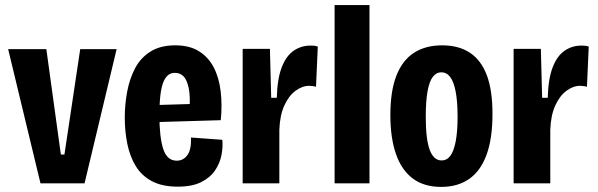

<svg xmlns="http://www.w3.org/2000/svg" viewBox="-20 -720 2347 754"><path d="M139 0 12 -527H162L219 -113H233L295 -527H438L312 0Z M678 13Q617 13 576.5 -8.5Q536 -30 513 -68Q490 -106 480 -155Q470 -204 470 -258Q470 -310 479.5 -360.5Q489 -411 510.5 -452Q532 -493 571 -517.5Q610 -542 668 -542Q724 -542 761 -519Q798 -496 819 -456Q840 -416 846.5 -362Q853 -308 847 -248L576 -240V-307L742 -312L724 -285Q728 -342 721 -374.5Q714 -407 700.5 -420.5Q687 -434 667 -434Q645 -434 631.5 -416Q618 -398 612 -361.5Q606 -325 606 -268Q606 -181 621 -135Q636 -89 674 -89Q687 -89 697.5 -94.5Q708 -100 716 -111Q724 -122 727.5 -139.5Q731 -157 730 -180L853 -171Q856 -144 850 -112Q844 -80 825 -51.5Q806 -23 770.5 -5Q735 13 678 13Z M933 0V-298V-528H1040L1045 -336H1067Q1069 -411 1086.5 -456Q1104 -501 1133.5 -521Q1163 -541 1199 -541Q1206 -541 1213 -540.5Q1220 -540 1228 -537L1221 -379Q1216 -381 1208 -382Q1200 -383 1194 -383Q1167 -383 1140.5 -363.5Q1114 -344 1096.5 -305.5Q1079 -267 1077 -210V0Z M1294 0V-700H1431V0Z M1713 14Q1645 14 1601 -19Q1557 -52 1535 -115Q1513 -178 1513 -268Q1513 -362 1536.5 -422.5Q1560 -483 1605.5 -512.5Q1651 -542 1716 -542Q1782 -542 1826 -512.5Q1870 -483 1892 -424Q1914 -365 1914 -273Q1914 -175 1890.5 -111.5Q1867 -48 1822 -17Q1777 14 1713 14ZM1714 -90Q1735 -90 1748.5 -108Q1762 -126 1769.5 -164.5Q1777 -203 1777 -261Q1777 -321 1769.5 -360Q1762 -399 1748 -417.5Q1734 -436 1713 -436Q1693 -436 1679.5 -418Q1666 -400 1659 -361.5Q1652 -323 1652 -261Q1652 -173 1667.5 -131.5Q1683 -90 1714 -90Z M1997 0V-298V-528H2104L2109 -336H2131Q2133 -411 2150.5 -456Q2168 -501 2197.5 -521Q2227 -541 2263 -541Q2270 -541 2277 -540.5Q2284 -540 2292 -537L2285 -379Q2280 -381 2272 -382Q2264 -383 2258 -383Q2231 -383 2204.5 -363.5Q2178 -344 2160.5 -305.5Q2143 -267 2141 -210V0Z"/></svg>

Font: Bricolage Grotesque Condensed
Style: Bold
Weight: 700
Width: 3
Designer: Mathieu Triay
Foundry: Atelier Triay
Version: Version 1.001;gftools[0.9.33.dev8+g029e19f]